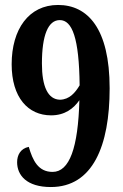

<svg xmlns="http://www.w3.org/2000/svg" viewBox="-20 -744 496 774"><path d="M185 10C354 10 422 -156 422 -388C422 -630 333 -724 214 -724C96 -724 27 -626 27 -485C27 -351 93 -279 186 -279C242 -279 277 -307 300 -340C295 -148 260 -51 192 -51C134 -51 112 -97 96 -152C62 -145 49 -118 49 -90C49 -38 87 10 185 10ZM222 -342C173 -343 149 -395 149 -488C149 -602 174 -663 221 -663C271 -663 299 -591 301 -400C283 -370 260 -343 222 -342Z"/></svg>

Font: Noto Serif Devanagari ExtraCondensed
Style: Bold
Weight: 700
Width: 2
Designer: Universal Thirst, Indian Type Foundry and the Monotype Design Team
Foundry: Monotype Imaging Inc.
Version: Version 2.004